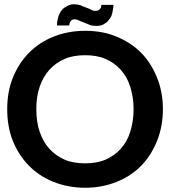

<svg xmlns="http://www.w3.org/2000/svg" viewBox="-20 -876 802 904"><path d="M747 -362C747 -415 738 -464 720 -509C702 -554 678 -593 646 -626C614 -659 575 -684 530 -703C485 -722 436 -731 381 -731C326 -731 276 -721 231 -703C186 -685 147 -659 115 -626C83 -593 58 -554 40 -509C22 -464 14 -415 14 -362C14 -309 22 -259 40 -214C58 -169 83 -130 115 -97C147 -64 186 -38 231 -20C276 -2 326 8 381 8C436 8 485 -2 530 -20C575 -38 614 -64 646 -97C678 -130 702 -169 720 -214C738 -259 747 -309 747 -362ZM609 -362C609 -322 603 -287 593 -255C583 -223 568 -197 548 -175C528 -153 504 -136 476 -124C448 -112 416 -107 381 -107C346 -107 313 -112 285 -124C257 -136 233 -153 213 -175C193 -197 178 -223 167 -255C156 -287 151 -322 151 -362C151 -402 156 -436 167 -468C178 -500 193 -526 213 -548C233 -570 257 -587 285 -599C313 -611 346 -616 381 -616C416 -616 448 -611 476 -599C504 -587 528 -570 548 -548C568 -526 583 -500 593 -468C603 -436 609 -402 609 -362ZM431 -825C424 -825 418 -825 412 -829C403 -833 396 -837 387 -840C379 -843 368 -846 360 -851C350 -854 339 -856 329 -856C316 -856 306 -853 296 -847C286 -842 277 -837 270 -827C263 -818 258 -808 254 -795C251 -784 248 -770 248 -756H306C306 -766 310 -771 313 -777C318 -783 323 -785 332 -785C337 -785 345 -784 352 -779C361 -776 368 -772 377 -769C386 -766 395 -762 404 -758C413 -755 422 -754 434 -754C446 -754 457 -756 467 -761C477 -767 486 -772 492 -782C500 -791 505 -800 508 -812C511 -825 514 -838 514 -853H457C457 -842 454 -836 449 -832C443 -826 438 -825 431 -825Z"/></svg>

Font: SVN-Aleo
Style: Bold
Weight: 700
Designer: Alessio Laiso
Version: Version 1.2.2